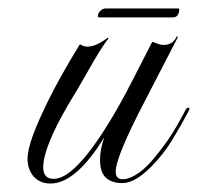

<svg xmlns="http://www.w3.org/2000/svg" viewBox="-20 -427 467 453"><path d="M99 6Q74 6 59 -11Q45 -28 45 -52Q45 -74 58.5 -110Q72 -146 97 -196Q108 -218 125.5 -249.5Q143 -281 168 -322H170Q177 -317 186 -317Q207 -317 234 -338L236 -336Q221 -319 184 -253Q172 -232 161.5 -214Q151 -196 141 -180Q82 -79 82 -32Q82 -5 107 -5Q163 -5 262 -180Q276 -205 295 -242Q314 -279 339 -328H341Q348 -325 354 -323Q360 -321 366 -321Q388 -321 397 -341L400 -340L322 -189Q253 -57 253 -22Q253 -4 270 -4Q282 -4 299.5 -14Q317 -24 336 -45Q360 -73 377.5 -98.5Q395 -124 418 -168Q421 -173 424 -173Q430 -173 424 -163Q406 -129 385.5 -95.5Q365 -62 336 -33Q298 5 269 5Q243 5 229.5 -8Q216 -21 216 -50Q216 -74 226 -103Q159 6 99 6ZM214 -386Q211 -386 211 -390Q211 -395 216.5 -401Q222 -407 229 -407H401Q403 -407 403 -404Q403 -398 399.5 -392Q396 -386 388 -386Z"/></svg>

Font: Imperial Script
Style: Regular
Weight: 400
Designer: Robert E. Leuschke
Foundry: Robert E. Leuschke
Version: Version 1.010; ttfautohint (v1.8.3)